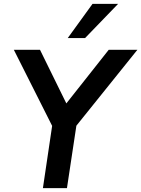

<svg xmlns="http://www.w3.org/2000/svg" viewBox="-20 -978 734 998"><path d="M203 0 258 -371 270 -286 52 -719H188L331 -428H315L545 -719H694L346 -286L384 -371L328 0ZM332 -780 461 -958H594L422 -780Z"/></svg>

Font: Nunitoga
Style: Bold Italic
Weight: 700
Italic angle: -9°
Designer: Vernon Adams
Foundry: Vernon Adams
Version: Version 1.0